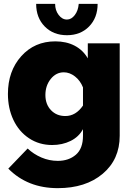

<svg xmlns="http://www.w3.org/2000/svg" viewBox="-20 -750 687 993"><path d="M387.2 -730H484.9Q484.9 -658.2 440.7 -613Q396.5 -567.9 326.2 -567.9Q255.9 -567.9 211.4 -613Q167 -658.2 167 -730H265.1Q265.1 -696.8 283.2 -672.9Q301.3 -648.9 326.2 -648.9Q349.1 -648.9 366.7 -671.9Q384.3 -694.8 387.2 -730ZM21 -264.2Q21 -382.3 89.8 -459.2Q158.7 -536.1 266.1 -536.1Q322.8 -536.1 366 -513.7Q409.2 -491.2 434.1 -448.2V-525.9H599.1V-47.9Q599.1 74.7 511 148.9Q422.9 223.1 278.8 223.1Q122.6 223.1 22.9 122.1L123 18.1Q153.3 46.9 194.1 64.5Q234.9 82 278.8 82Q335.4 82 372.3 50.3Q409.2 18.6 409.2 -47.9V-82Q387.7 -42 345 -21Q302.2 0 250 0Q182.6 0 130.1 -34.9Q77.6 -69.8 49.3 -129.9Q21 -189.9 21 -264.2ZM409.2 -204.1V-297.9Q395 -333.5 367.7 -354.7Q340.3 -376 310.1 -376Q270 -376 242.4 -341.6Q214.8 -307.1 214.8 -258.8Q214.8 -210.4 243.7 -180.2Q272.5 -149.9 317.9 -149.9Q372.1 -149.9 409.2 -204.1Z"/></svg>

Font: Rawline Black
Style: Regular
Weight: 900
Designer: Matt McInerney, Pablo Impallari, Rodrigo Fuenzalida
Foundry: Matt McInerney, Pablo Impallari, Rodrigo Fuenzalida
Version: Version 4.020;PS 004.020;hotconv 1.0.88;makeotf.lib2.5.64775